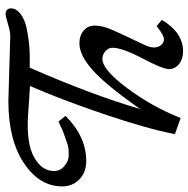

<svg xmlns="http://www.w3.org/2000/svg" viewBox="-16 -666 689 702"><g transform="rotate(-90 329.0 -315.5)"><path d="M-2 -433.1Q-2 -516.1 83 -573Q168 -629.9 310.1 -629.9L546.9 -623Q564.9 -623 592.5 -631.6Q620.1 -640.1 629.2 -640.1Q638.2 -640.1 643.6 -634.5Q648.9 -628.9 648.9 -621.1Q648.9 -601.1 629.4 -585.9Q609.9 -570.8 580.1 -564Q523.9 -551.8 477.1 -551.8H432.1Q333 -325.7 280.8 -147.9Q367.7 -272 422.4 -321Q477.1 -370.1 521 -370.1Q549.8 -370.1 567.9 -354.5Q585.9 -338.9 585.9 -314.5Q585.9 -290 575.4 -262.9Q564.9 -235.8 520 -142.1Q505.9 -114.3 505.9 -98.1Q505.9 -82 514.9 -71.5Q523.9 -61 536.4 -61Q548.8 -61 575.2 -81.1L584 -87.9L606.9 -68.8Q560.1 9.3 491.2 8.8Q463.4 8.8 445.1 -6.1Q426.8 -21 426.8 -43Q426.8 -64.9 465.8 -139.4Q504.9 -213.9 504.9 -249Q504.9 -264.2 492.4 -275.1Q480 -286.1 463.9 -286.1Q424.8 -286.1 356.9 -195.1Q289.1 -104 248 0L189 -21Q209 -124 263.4 -283.9Q317.9 -443.8 365.2 -550.8L253.9 -558.1Q154.8 -564 104.5 -535.9Q54.2 -507.8 54.2 -462.9Q54.2 -439.9 73 -424.6Q91.8 -409.2 110.8 -409.2Q129.9 -409.2 139.4 -410.6Q148.9 -412.1 163.6 -417.5Q178.2 -422.9 184.1 -424.8Q205.1 -431.6 234.9 -446.8L255.9 -420.9Q179.7 -344.7 89.8 -345.2Q49.8 -345.2 23.9 -370.1Q-2 -395 -2 -433.1Z"/></g></svg>

Font: Marck Script
Style: Regular
Weight: 400
Designer: Denis Masharov, Marck Fogel
Foundry: Denis Masharov
Version: Version 1.002